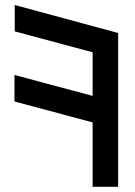

<svg xmlns="http://www.w3.org/2000/svg" viewBox="-20 -737 531 757"><path d="M38.1 -717.3 445.8 -606.9V-0.5H345.2V-254.4L37.1 -336.9V-441.4L345.2 -358.9V-530.8L38.1 -613.3Z"/></svg>

Font: Kultigin
Style: Regular
Weight: 400
Designer: facebook.com/biligbitig
Foundry: facebook.com/biligbitig
Version: Version 1.0